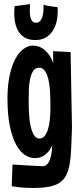

<svg xmlns="http://www.w3.org/2000/svg" viewBox="-20 -766 406 952"><path d="M336.9 -130.9Q335 -73.2 333 -29.1Q331.1 15.1 325.2 48.3Q319.3 81.5 307.6 104Q295.9 126.5 275.1 140.1Q254.4 153.8 222.4 159.9Q190.4 166 144 166Q121.1 166 94.7 164.3Q68.4 162.6 38.1 157.2L42 49.8Q78.1 52.2 105.7 53.7Q133.3 55.2 151.9 56.2Q173.8 57.6 189.9 58.1Q213.4 58.1 225.3 30.8Q237.3 3.4 238.8 -44.9Q230 -25.4 219 -13.2Q208 -1 196.5 6.1Q185.1 13.2 174.1 15.6Q163.1 18.1 153.8 18.1Q128.9 18.1 104.5 2.9Q80.1 -12.2 60.8 -47.1Q41.5 -82 29.3 -138.4Q17.1 -194.8 17.1 -277.8Q17.1 -342.3 27.6 -391.1Q38.1 -439.9 55.7 -473.1Q73.2 -506.3 96.2 -523.2Q119.1 -540 144 -540Q155.8 -540 169.2 -536.1Q182.6 -532.2 196.3 -522.2Q210 -512.2 222.4 -495.4Q234.9 -478.5 244.1 -452.1L243.2 -512.2L330.1 -507.8ZM230 -231Q230 -246.1 229.7 -266.8Q229.5 -287.6 228.3 -309.8Q227.1 -332 223.6 -353.5Q220.2 -375 214.1 -392.1Q208 -409.2 198.2 -419.7Q188.5 -430.2 173.8 -430.2Q155.3 -430.2 144.8 -414.6Q134.3 -398.9 129.2 -374.5Q124 -350.1 123 -320.8Q122.1 -291.5 122.1 -264.2Q122.1 -245.1 122.8 -224.1Q123.5 -203.1 125.5 -182.4Q127.4 -161.6 131.3 -143.1Q135.3 -124.5 141.1 -110.1Q147 -95.7 155.5 -87.4Q164.1 -79.1 175.8 -79.1Q190.4 -79.1 200.7 -91.1Q210.9 -103 217.5 -123.5Q224.1 -144 227.1 -171.6Q230 -199.2 230 -231ZM265.6 -730.5Q267.6 -702.6 263.4 -673.8Q259.3 -645 246.3 -621.3Q233.4 -597.7 211.2 -582.5Q189 -567.4 154.8 -567.4Q123 -567.4 101.8 -580.3Q80.6 -593.3 68.4 -616Q56.2 -638.7 52.5 -669.2Q48.8 -699.7 52.7 -735.4L128.9 -745.6Q127.9 -730 127.7 -713.6Q127.4 -697.3 130.1 -683.8Q132.8 -670.4 139.6 -661.9Q146.5 -653.3 159.7 -653.3Q170.4 -653.3 177.5 -660.2Q184.6 -667 189 -679.2Q193.4 -691.4 194.8 -707.5Q196.3 -723.6 195.8 -742.7Q206.1 -739.3 218.3 -737.1Q230.5 -734.9 241.2 -733.4Q253.9 -731.4 265.6 -730.5Z"/></svg>

Font: Mouse Memoirs
Style: Regular
Weight: 400
Version: Version 1.000